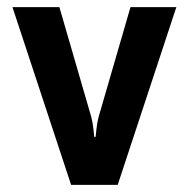

<svg xmlns="http://www.w3.org/2000/svg" viewBox="-20 -520 531 540"><path d="M180 0 15 -500H147L237 -190Q241 -174 243 -155L245 -135H249L251 -155Q253 -174 257 -190L347 -500H476L311 0Z"/></svg>

Font: Scada
Style: Bold
Weight: 700
Designer: Jovanny Lemonad
Foundry: Jovanny Lemonad
Version: Version 4.100;PS 004.100;hotconv 1.0.88;makeotf.lib2.5.64775